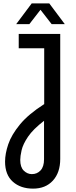

<svg xmlns="http://www.w3.org/2000/svg" viewBox="-20 -901 453 1138"><path d="M176 217Q102 217 56 176Q10 135 10 57Q10 10 29 -46Q48 -102 98 -163Q148 -224 242 -284V-615H91V-700H337V41Q337 122 293.5 169.5Q250 217 176 217ZM169 131Q200 131 220.5 109Q241 87 241 43V-185Q176 -135 146 -90.5Q116 -46 108 -10.5Q100 25 100 47Q100 90 121 110.5Q142 131 169 131ZM76 -758 168 -881H272L364 -758H286L220 -843L154 -758Z"/></svg>

Font: MuseoModerno
Style: Regular
Weight: 400
Designer: Pablo Cosgaya, Héctor Gatti, Marcela Romero, and the Authors of The MuseoModerno Project.
Foundry: Omnibus-Type Team
Version: Version 1.001